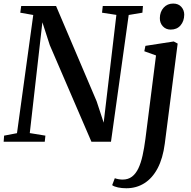

<svg xmlns="http://www.w3.org/2000/svg" viewBox="-25 -776 1044 1051"><path d="M-5 0 -2.5 -33.5 68 -47 157 -694 86 -706.5 91 -743H282L504 -221.5L542.5 -104.5L612 -694.5L533.5 -706.5L537.5 -743H757.5L754.5 -706.5L679.5 -694L582.5 0H475.5L247.5 -529L207 -654L138 -47.5L223.5 -33.5L220 0ZM877 10.5Q866.5 91 837.8 145.2Q809 199.5 765.2 227Q721.5 254.5 666.5 254.5Q642 254.5 620.8 250Q599.5 245.5 589 237.5L603.5 199.5Q611 202.5 623.2 204.8Q635.5 207 646 207Q676.5 207 697.5 191Q718.5 175 732.5 145.5Q746.5 116 755.5 75Q764.5 34 771 -15.5L829 -472.5L765 -495.5L771 -525L926 -549L947.5 -537.5ZM909.5 -614Q883 -614 866.2 -632.2Q849.5 -650.5 850 -677.5Q850.5 -711.5 870.8 -734Q891 -756.5 923 -756.5Q951.5 -756.5 967.5 -738.5Q983.5 -720.5 983.5 -695.5Q983 -660 963.2 -637Q943.5 -614 909.5 -614Z"/></svg>

Font: Merriweather 60pt Medium
Style: Italic
Weight: 500
Italic angle: -7.8°
Version: Version 2.101